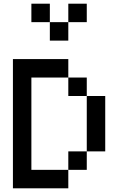

<svg xmlns="http://www.w3.org/2000/svg" viewBox="-20 -1020 640 1040"><path d="M350 0H50V-700H350V-600H450V-500H550V-200H450V-100H350ZM150 -100H350V-200H450V-500H350V-600H150ZM150 -900V-1000H250V-900H350V-1000H450V-900H350V-800H250V-900Z"/></svg>

Font: Matrix Sans
Style: Regular
Weight: 400
Designer: Brad Neil
Version: Version 1.100